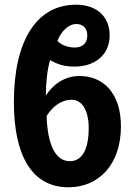

<svg xmlns="http://www.w3.org/2000/svg" viewBox="-20 -786 573 816"><path d="M193 -531C224 -512 254 -503 298 -503C375 -503 446 -546 446 -636C446 -712 395 -766 303 -766C134 -766 39 -611 39 -352C39 -126 115 10 271 10C398 10 494 -85 494 -249C494 -389 420 -463 318 -463C252 -463 204 -425 175 -380C175 -436 181 -491 193 -531ZM304 -684C333 -684 351 -666 351 -635C351 -604 332 -584 298 -584C270 -584 241 -594 224 -612C240 -654 272 -684 304 -684ZM277 -101C215 -101 182 -172 178 -293C202 -331 238 -362 285 -362C328 -362 357 -318 357 -242C357 -149 328 -101 277 -101Z"/></svg>

Font: Noto Sans Display SemiCondensed
Style: Bold
Weight: 700
Width: 4
Designer: Monotype Design Team
Foundry: Monotype Imaging Inc.
Version: Version 1.900